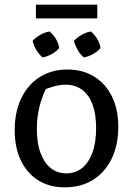

<svg xmlns="http://www.w3.org/2000/svg" viewBox="-20 -794 562 823"><path d="M257 9Q192 9 144 -21Q96 -51 69.5 -106Q43 -161 43 -236Q43 -314 71 -372.5Q99 -431 150 -463.5Q201 -496 269 -496Q335 -496 384 -465.5Q433 -435 460 -380Q487 -325 487 -251Q487 -172 458.5 -113.5Q430 -55 378.5 -23Q327 9 257 9ZM264 -51Q303 -51 331.5 -73.5Q360 -96 376 -139.5Q392 -183 392 -245Q392 -305 376.5 -346.5Q361 -388 331.5 -409.5Q302 -431 261 -431Q235 -431 203.5 -421.5Q172 -412 132 -393L185 -430Q162 -386 150 -340Q138 -294 138 -241Q138 -180 154 -137.5Q170 -95 198 -73Q226 -51 264 -51ZM193 -659Q209 -645 220 -626.5Q231 -608 234 -588Q221 -573 201.5 -562Q182 -551 162 -548Q147 -561 135.5 -580Q124 -599 120 -619Q134 -634 153 -645Q172 -656 193 -659ZM370 -659Q386 -645 397 -626.5Q408 -608 411 -588Q398 -573 378.5 -562Q359 -551 339 -548Q324 -561 313 -580Q302 -599 297 -619Q311 -634 330.5 -645Q350 -656 370 -659ZM134 -715V-774H397V-715Z"/></svg>

Font: Piazzolla 24pt Medium
Style: Regular
Weight: 500
Designer: Juan Pablo del Peral
Foundry: Huerta Tipografica
Version: Version 2.005